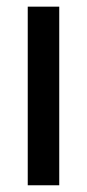

<svg xmlns="http://www.w3.org/2000/svg" viewBox="-20 -551 259 571"><path d="M62.5 0V-531.2H156.2V0Z"/></svg>

Font: Michroma
Style: Regular
Weight: 400
Designer: Vernon Adams
Foundry: Vernon Adams
Version: Version 1.100; ttfautohint (v1.8.4.7-5d5b);gftools[0.9.29]